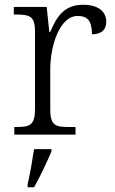

<svg xmlns="http://www.w3.org/2000/svg" viewBox="-20 -565 481 806"><path d="M40 0H297V-32H266C215 -32 191 -38 191 -104V-274C191 -372 230 -498 306 -498C348 -498 366 -477 366 -421C409 -421 426 -443 426 -474C426 -517 392 -545 329 -545C246 -545 216 -490 191 -431H187L176 -536H38V-504H47C105 -504 127 -497 127 -433V-107C127 -39 104 -32 52 -32H40ZM96 208V221H123C147 180 178 113 196 71V61H123C116 107 107 161 96 208Z"/></svg>

Font: Noto Serif Bengali Light
Style: Regular
Weight: 300
Designer: Juan Bruce, Universal Thirst, Indian Type Foundry and the Monotype Design Team.
Foundry: Monotype Imaging Inc.
Version: Version 2.003